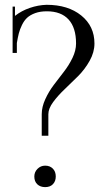

<svg xmlns="http://www.w3.org/2000/svg" viewBox="-20 -766 443 795"><path d="M167 -80.1Q186.5 -80.1 198.7 -67.9Q210.9 -55.7 210.9 -35.2Q210.9 -15.6 199.2 -3.4Q187.5 8.8 167 8.8Q147 8.8 134.5 -2.9Q122.1 -14.6 122.1 -35.2Q122.1 -53.7 135.3 -66.9Q148.4 -80.1 167 -80.1ZM49.8 -546.9H32.2V-738.8H42V-700.2Q68.4 -721.2 103.3 -733.2Q138.2 -745.1 172.9 -746.1Q261.7 -746.1 316.4 -701.9Q371.1 -657.7 371.1 -585.9Q371.1 -549.8 351.3 -514.4Q331.5 -479 303.5 -450.9Q275.4 -422.9 247.6 -396.5Q219.7 -370.1 200 -343.3Q180.2 -316.4 180.2 -293V-204.1H152.8V-293Q152.8 -323.2 167.5 -355.2Q182.1 -387.2 202.9 -414.6Q223.6 -441.9 244.6 -469Q265.6 -496.1 280.3 -526.6Q294.9 -557.1 294.9 -585.9Q294.9 -651.4 263.9 -685.3Q232.9 -719.2 173.8 -719.2Q146.5 -719.2 125.7 -711.7Q105 -704.1 92.5 -692.6Q80.1 -681.2 71 -662.6Q62 -644 57.9 -627.7Q53.7 -611.3 49.8 -587.9Z"/></svg>

Font: FoglihtenNo07calt
Style: Regular
Weight: 500
Designer: gluk (gluksza@wp.pl)
Foundry: gluk (gluksza@wp.pl)
Version: Version 0.844